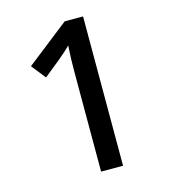

<svg xmlns="http://www.w3.org/2000/svg" viewBox="-107 -800 786 887"><g transform="rotate(-15 286.0 -357.0)"><path d="M372 0H267V-474Q267 -511 268 -542Q269 -573 271 -602Q258 -589 244 -576.5Q230 -564 212 -549L134 -486L80 -554L284 -714H372Z"/></g></svg>

Font: Noto Sans Myanmar Medium
Style: Regular
Weight: 500
Designer: Monotype Design Team
Foundry: Monotype Imaging Inc.
Version: Version 2.107; ttfautohint (v1.8.4.7-5d5b)